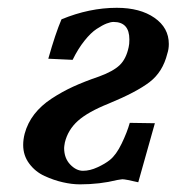

<svg xmlns="http://www.w3.org/2000/svg" viewBox="-20 -465 457 497"><path d="M380.9 -146 337.9 6.8Q304.7 -1 296.9 -1Q294.9 -1 290.8 -0.2Q286.6 0.5 283.2 1Q238.3 12.2 187 12.2Q166 12.2 142.6 6.8Q119.1 1.5 95.2 -9.5Q71.3 -20.5 55.7 -41.5Q40 -62.5 40 -89.8Q40 -104 43.9 -119.1Q51.3 -146.5 68.8 -169.2Q86.4 -191.9 113.5 -209.7Q140.6 -227.5 169.4 -240.7Q198.2 -253.9 236.8 -267.1Q272.9 -280.3 289.8 -296.4Q306.6 -312.5 313 -342.8Q314.9 -350.1 314.9 -362.8Q314.9 -408.2 273.9 -408.2Q266.6 -408.2 255.9 -404.1Q245.1 -399.9 230.2 -390.1Q215.3 -380.4 198.7 -359.6Q182.1 -338.9 168 -310.1L105 -313Q123.5 -378.4 139.2 -415Q211.4 -444.8 282.2 -444.8Q342.8 -444.8 379.9 -418.9Q417 -393.1 417 -351.1Q417 -337.9 413.1 -326.2Q401.4 -278.8 367.4 -252.7Q333.5 -226.6 261.2 -196.8Q207.5 -175.3 181.6 -152.1Q155.8 -128.9 147.9 -96.2Q146 -85.4 146 -82Q146 -55.7 161.6 -39.3Q177.2 -22.9 194.8 -22.9Q212.9 -22.9 232.4 -32Q252 -41 264.2 -50.8Q280.8 -64 294.9 -93.3Q309.1 -122.6 315.9 -147Z"/></svg>

Font: Linux Libertine
Style: Bold Italic
Weight: 700
Italic angle: -11.5°
Designer: Philipp H. Poll
Foundry: Philipp H. Poll
Version: Version 4.0.5